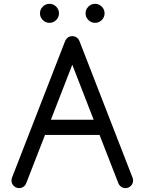

<svg xmlns="http://www.w3.org/2000/svg" viewBox="-20 -967 743 987"><path d="M211.4 -273.4 114.3 -23.9Q111.3 -17.1 106 -11.2Q94.2 0 78.1 0Q62 0 50.5 -11.5Q39.1 -22.9 39.1 -39.1Q39.1 -48.3 42.5 -55.7L314 -753.9Q316.9 -762.7 324.2 -770Q335.4 -781.2 351.6 -781.2Q367.7 -781.2 379.4 -770Q386.2 -762.7 389.2 -753.9L660.6 -55.7Q664.1 -48.3 664.1 -39.1Q664.1 -22.9 652.6 -11.5Q641.1 0 625 0Q608.9 0 597.7 -11.2Q591.8 -17.1 588.9 -23.9L491.7 -273.4ZM461.4 -351.6 351.6 -634.3 241.7 -351.6ZM283.2 -898.4Q283.2 -878.4 268.8 -864Q254.4 -849.6 234.4 -849.6Q214.4 -849.6 200 -864Q185.5 -878.4 185.5 -898.4Q185.5 -918.5 200 -932.9Q214.4 -947.3 234.4 -947.3Q254.4 -947.3 268.8 -932.9Q283.2 -918.5 283.2 -898.4ZM517.6 -898.4Q517.6 -878.4 503.2 -864Q488.8 -849.6 468.8 -849.6Q448.7 -849.6 434.3 -864Q419.9 -878.4 419.9 -898.4Q419.9 -918.5 434.3 -932.9Q448.7 -947.3 468.8 -947.3Q488.8 -947.3 503.2 -932.9Q517.6 -918.5 517.6 -898.4Z"/></svg>

Font: Comfortaa
Style: Regular
Weight: 400
Designer: Johan Aakerlund - aajohan
Foundry: Johan Aakerlund
Version: Version 2.004 2013